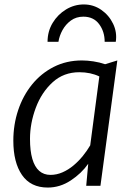

<svg xmlns="http://www.w3.org/2000/svg" viewBox="-20 -836 592 864"><path d="M195 8Q118 8 79 -48.5Q40 -105 40 -203Q40 -275.5 61.8 -340.5Q83.5 -405.5 124.2 -455.8Q165 -506 222 -535Q279 -564 349 -564Q372.5 -564 400.5 -559.8Q428.5 -555.5 453 -547L508 -564L432 0H368L377 -99Q346.5 -55.5 298.2 -23.8Q250 8 195 8ZM207 -49Q235 -49 261.2 -60.5Q287.5 -72 310.8 -91.5Q334 -111 353 -134.5Q372 -158 386 -182L427 -492Q387.5 -511 337 -511Q266.5 -511 217 -466Q167 -420.5 141 -350.8Q115 -281 115 -211Q115 -157 125.5 -121Q136 -85 156.5 -67Q177 -49 207 -49ZM357 -816Q400.5 -816 435.5 -791.8Q470.5 -767.5 489 -729Q507.5 -690.5 501 -648H451Q451 -694 426 -727.5Q401 -761 355 -761Q323 -761 299.2 -743.8Q275.5 -726.5 261.2 -700.5Q247 -674.5 243 -648H194Q194 -695 217 -733Q240 -771 277.2 -793.5Q314.5 -816 357 -816Z"/></svg>

Font: Merriweather Sans Variable Regular
Style: Italic
Weight: 300
Italic angle: -8°
Designer: Eben Sorkin
Foundry: Eben Sorkin
Version: Version 2.001